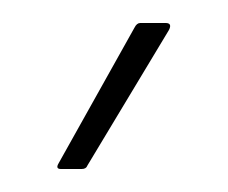

<svg xmlns="http://www.w3.org/2000/svg" viewBox="-20 -708 198 167"><path d="M33 -561Q28 -561 31 -566L97 -684Q99 -688 102 -688H124Q130 -688 127 -682L56 -564Q55 -561 51 -561Z"/></svg>

Font: Sofia Sans Cond ExtraLight
Style: Regular
Weight: 200
Width: 3
Designer: Botio Nikoltchev, Ani Petrova
Foundry: lettersoup
Version: Version 4.100; ttfautohint (v1.8.3)